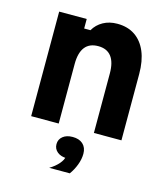

<svg xmlns="http://www.w3.org/2000/svg" viewBox="-128 -734 956 1091"><g transform="rotate(15 350.0 -188.5)"><path d="M89 0V-615H251V-559H288Q308 -594 344 -614Q380 -634 427 -634Q488 -634 531 -605Q574 -576 597 -521.5Q620 -467 620 -390V0H458V-350Q458 -416 432 -449.5Q406 -483 355 -483Q303 -483 277 -449.5Q251 -416 251 -350V0ZM348 179Q312 179 290.5 161.5Q269 144 269 116Q269 88 290.5 70.5Q312 53 348 53Q384 53 405.5 70.5Q427 88 427 116Q427 144 405.5 161.5Q384 179 348 179ZM264 257Q297 237 317 213.5Q337 190 339 170L348 53Q387 53 409 73.5Q431 94 431 130Q431 162 418 196Q405 230 385 257Z"/></g></svg>

Font: Martian Mono
Style: Bold
Weight: 700
Designer: Roman Shamin
Foundry: Evil Martians
Version: Version 1.000